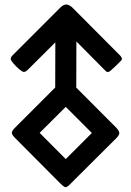

<svg xmlns="http://www.w3.org/2000/svg" viewBox="-20 -818 573 837"><path d="M152.8 -238.8 266.6 -124.5 380.4 -238.3 266.6 -352.1ZM44.9 -260.7 220.7 -436.5 221.2 -633.3 100.1 -512.7Q86.9 -499.5 75.2 -507.6Q63.5 -515.6 50.3 -528.8Q37.1 -542 29.5 -553.2Q22 -564.5 35.6 -577.6L237.8 -779.8Q253.9 -797.4 266.4 -798.3Q278.8 -799.3 293.9 -786.6L503.4 -576.2Q516.1 -563 509 -555.2Q502 -547.4 488.5 -534.2Q475.1 -521 461.7 -509.5Q448.2 -498 438 -511.2L313 -637.2L312.5 -436L488.3 -259.8Q502 -244.1 499.8 -235.1Q497.6 -226.1 485.8 -214.4L282.7 -12.2Q269 1.5 261.5 -2.9Q253.9 -7.3 241.2 -20L44.9 -217.3Q31.7 -230.5 31.7 -239Q31.7 -247.6 44.9 -260.7Z"/></svg>

Font: Tonyukuk
Style: Regular
Weight: 400
Designer: facebook.com/biligbitig
Foundry: facebook.com/biligbitig
Version: Version 1.0